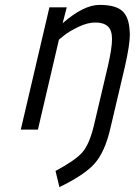

<svg xmlns="http://www.w3.org/2000/svg" viewBox="-20 -530 551 785"><path d="M236 -435Q322 -510 387 -510Q452 -510 479.5 -485.5Q507 -461 510 -405Q511 -399 511 -391Q511 -347 491 -259L430 0Q408 92 367 138.5Q326 185 223 235L207 169Q289 125 317 92.5Q345 60 363 -13L421 -259Q438 -333 438 -370Q438 -407 420.5 -422.5Q403 -438 370.5 -438Q338 -438 301.5 -420.5Q265 -403 243 -386L221 -368L135 0H65L182 -500H253Z"/></svg>

Font: Titillium Web
Style: Italic
Weight: 400
Italic angle: -13°
Version: Version 1.002;PS 57.000;hotconv 1.0.70;makeotf.lib2.5.55311